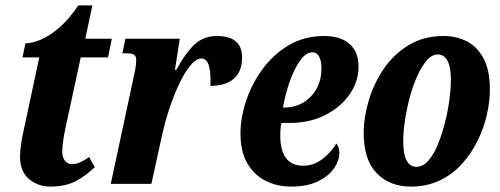

<svg xmlns="http://www.w3.org/2000/svg" viewBox="-20 -679 1847 709"><path d="M166 10Q120 10 87 -18Q54 -46 54 -100Q54 -119 57.5 -145Q61 -171 66 -191L125 -467H63L74 -519Q98 -519 130.5 -532.5Q163 -546 199 -577Q235 -608 269 -659H321L295 -536H393L379 -467H278L220 -198Q210 -148 210 -119Q210 -97 220 -85Q230 -73 247 -73Q263 -73 279 -81Q295 -89 309 -99L330 -62Q300 -32 261.5 -11Q223 10 166 10Z M472 -387Q476 -405 479.5 -423Q483 -441 483 -458Q483 -471 475 -476.5Q467 -482 453 -482H432L443 -536H644L626 -421H631Q664 -482 697.5 -514Q731 -546 781 -546Q874 -546 874 -467Q874 -415 843.5 -388.5Q813 -362 757 -362Q759 -409 751.5 -436Q744 -463 723 -463Q705 -463 684.5 -439Q664 -415 644 -374Q624 -333 606.5 -281Q589 -229 577 -173L539 0H389Z M1055 10Q1003 10 960.5 -11.5Q918 -33 893 -76.5Q868 -120 868 -186Q868 -243 888.5 -305.5Q909 -368 948.5 -422.5Q988 -477 1045.5 -511.5Q1103 -546 1177 -546Q1238 -546 1271 -516.5Q1304 -487 1304 -433Q1304 -378 1271 -330.5Q1238 -283 1180.5 -254Q1123 -225 1051 -225H1019Q1017 -215 1016 -203.5Q1015 -192 1015 -177Q1015 -124 1036 -95.5Q1057 -67 1099 -67Q1139 -67 1171.5 -92.5Q1204 -118 1222 -149Q1233 -137 1233 -113Q1233 -86 1213.5 -57.5Q1194 -29 1154.5 -9.5Q1115 10 1055 10ZM1032 -282Q1069 -282 1100 -300.5Q1131 -319 1149 -351.5Q1167 -384 1167 -427Q1167 -454 1158.5 -470Q1150 -486 1134 -486Q1110 -486 1088 -455Q1066 -424 1049.5 -377Q1033 -330 1025 -282Z M1497 10Q1419 10 1371 -39.5Q1323 -89 1323 -188Q1323 -245 1341.5 -307.5Q1360 -370 1396.5 -424Q1433 -478 1488.5 -512Q1544 -546 1618 -546Q1666 -546 1704.5 -526Q1743 -506 1766 -462.5Q1789 -419 1789 -349Q1789 -305 1778 -256Q1767 -207 1744 -160Q1721 -113 1686.5 -74.5Q1652 -36 1604.5 -13Q1557 10 1497 10ZM1518 -63Q1542 -63 1562 -86Q1582 -109 1597 -146Q1612 -183 1623 -226Q1634 -269 1639.5 -310.5Q1645 -352 1645 -383Q1645 -433 1632 -455.5Q1619 -478 1597 -478Q1575 -478 1556 -456Q1537 -434 1521 -398.5Q1505 -363 1493.5 -320.5Q1482 -278 1475.5 -235.5Q1469 -193 1469 -158Q1469 -108 1482 -85.5Q1495 -63 1518 -63Z"/></svg>

Font: Noto Serif ExtraCondensed ExtraBold
Style: Italic
Weight: 800
Width: 2
Italic angle: -12°
Designer: Monotype Design Team
Foundry: Monotype Imaging Inc.
Version: Version 2.013